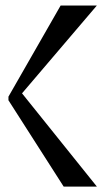

<svg xmlns="http://www.w3.org/2000/svg" viewBox="-20 -687 377 707"><path d="M336.7 0H214.4L11.1 -317.8V-324.4L61.1 -343.3ZM11.1 -331.1 203.3 -666.7H336.7L61.1 -343.3L11.1 -324.4Z"/></svg>

Font: Le Murmure
Style: Regular
Weight: 600
Width: 2
Designer: Jeremy Landes, Alexander Slobzheninov (Cyrillic)
Foundry: Velvetyne Type Foundry
Version: Version 1.0